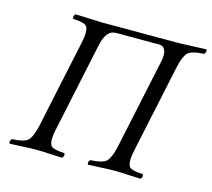

<svg xmlns="http://www.w3.org/2000/svg" viewBox="-96 -765 978 885"><g transform="rotate(15 393.0 -322.5)"><path d="M658.2 -645Q671.4 -645 710.4 -647Q758.8 -649.4 784.2 -649.9Q790 -638.2 779.3 -627Q720.2 -624.5 702.1 -606.4Q684.1 -587.4 672.4 -533.2L583 -111.8Q568.8 -45.9 588.4 -30.8Q603 -20.5 649.9 -18.1Q655.8 -6.3 645 4.9Q623 4.4 588.9 2.4Q546.9 0 520 0Q493.2 0 452.1 2.4Q416 4.4 394 4.9Q388.2 -6.8 398.9 -18.1Q458 -20.5 476.1 -38.6Q494.1 -57.6 505.9 -111.8L597.2 -541Q611.8 -614.3 566.9 -615.2H361.8Q318.8 -615.2 302.2 -550.8Q300.8 -545.4 299.8 -541L209 -111.8Q194.8 -45.9 214.4 -30.8Q229 -20.5 275.9 -18.1Q281.7 -6.3 271 4.9Q248.5 4.4 213.9 2.4Q172.9 0 147 0Q119.6 0 77.1 2.4Q41.5 4.4 20 4.9Q14.2 -6.8 24.9 -18.1Q84 -20.5 102.1 -38.6Q120.1 -57.6 131.8 -111.8L221.2 -533.2Q235.4 -599.1 215.8 -614.3Q201.2 -624.5 154.3 -627Q148.4 -638.7 159.2 -649.9Q186 -649.4 235.8 -647Q272.5 -645 283.2 -645Z"/></g></svg>

Font: Linux Libertine Display Slanted O
Style: Slanted
Weight: 400
Designer: Philipp H. Poll
Foundry: Philipp H. Poll
Version: Version 5.0.9